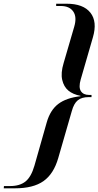

<svg xmlns="http://www.w3.org/2000/svg" viewBox="-132 -812 529 1032"><path d="M300.8 -296.9Q259.8 -304.7 235.4 -325.2Q210.9 -345.7 202.4 -382.6Q193.8 -419.4 210 -473.1L267.1 -668.9Q282.2 -720.7 261.7 -750.2Q241.2 -779.8 194.8 -779.8H169.9V-792H226.1Q315.9 -792 354 -743.7Q392.1 -695.3 367.2 -610.8L301.8 -384.8Q289.6 -342.8 302.7 -322.3Q315.9 -301.8 346.2 -301.8H359.9V-290H344.2Q307.1 -290 286.1 -272.9Q265.1 -255.9 253.9 -214.8L181.2 37.1Q156.7 122.6 101.8 161.4Q46.9 200.2 -51.8 200.2H-111.8L-110.8 188H-77.1Q-25.9 188 4.9 163.6Q35.6 139.2 53.2 78.1L119.1 -153.8Q138.2 -220.7 181.4 -253.4Q224.6 -286.1 300.8 -294.9Z"/></svg>

Font: Nyght Serif Medium Italic
Style: Regular
Weight: 500
Italic angle: -16°
Designer: Maksym Kobuzan
Version: Version 0.410;Glyphs 3.1.2 (3151)